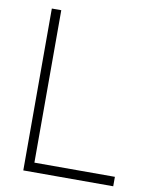

<svg xmlns="http://www.w3.org/2000/svg" viewBox="-82 -781 659 841"><g transform="rotate(10 247.5 -360.0)"><path d="M80 0V-720H122V-42H480V0Z"/></g></svg>

Font: Manrope ExtraLight ExtraLight
Style: Regular
Weight: 250
Version: Version 4.501